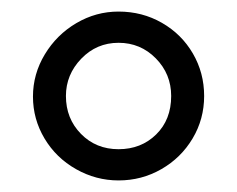

<svg xmlns="http://www.w3.org/2000/svg" viewBox="-20 -743 410 332"><path d="M333 -577Q333 -617 313.5 -650.5Q294 -684 260 -703.5Q226 -723 185 -723Q146 -723 112 -703Q78 -683 57.5 -649Q37 -615 37 -576Q37 -537 57 -503.5Q77 -470 111.5 -450.5Q146 -431 185 -431Q225 -431 259 -450.5Q293 -470 313 -503.5Q333 -537 333 -577ZM276 -577Q276 -536 250 -510.5Q224 -485 185 -485Q146 -485 120 -511.5Q94 -538 94 -577Q94 -614 120.5 -641.5Q147 -669 185 -669Q223 -669 249.5 -642Q276 -615 276 -577Z"/></svg>

Font: Geom Light
Style: Regular
Weight: 300
Version: Version 1.102